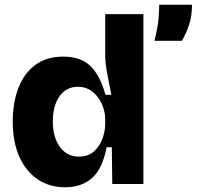

<svg xmlns="http://www.w3.org/2000/svg" viewBox="-20 -780 834 814"><path d="M256 14Q190 14 140 -19.5Q90 -53 62 -115.5Q34 -178 34 -265Q34 -345 58 -407Q82 -469 129.5 -504.5Q177 -540 248 -540Q323 -540 364 -499.5Q405 -459 427 -378H452Q442 -427 434 -471Q426 -515 426 -545V-720H588V0H456L454 -156H432Q415 -66 371 -26Q327 14 256 14ZM314 -116Q355 -116 379.5 -139Q404 -162 415 -194Q426 -226 426 -254V-275Q426 -306 412.5 -337.5Q399 -369 373 -390.5Q347 -412 310 -412Q261 -412 232.5 -372Q204 -332 204 -265Q204 -198 234 -157Q264 -116 314 -116ZM635 -607Q650 -669 652.5 -705Q655 -741 655 -760H794Q794 -711 781 -673Q768 -635 751 -607Z"/></svg>

Font: Bricolage Grotesque 12pt ExtraBold
Style: Regular
Weight: 800
Designer: Mathieu Triay
Foundry: Atelier Triay
Version: Version 1.001; ttfautohint (v1.8.4.7-5d5b);gftools[0.9.33.de